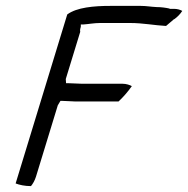

<svg xmlns="http://www.w3.org/2000/svg" viewBox="-20 -624 638 651"><path d="M33 -2C46 3 64 7 85 7C91 0 98 -12 102 -25L176 -267L185 -282H190C204 -282 222 -280 234 -280H382C397 -294 413 -312 427 -332C420 -336 408 -340 396 -340H259C244 -340 224 -342 209 -342H204L203 -356L252 -516C250 -524 254 -531 254 -534V-541H262C279 -542 299 -546 319 -546H422C465 -546 504 -538 543 -536L570 -559H571C581 -566 591 -576 598 -587C591 -591 581 -594 570 -594H555V-595C541 -598 526 -600 511 -600C491 -601 476 -604 458 -604H353C299 -604 240 -599 208 -575C150 -384 91 -193 33 -2Z"/></svg>

Font: SolarCharger
Style: 352
Weight: 300
Designer: Mew Too
Foundry: Cannot Into Space Fonts/KineticPlasma Fonts
Version: Version 1.100